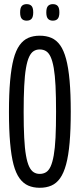

<svg xmlns="http://www.w3.org/2000/svg" viewBox="-20 -879 377 909"><path d="M167.9 -55.7Q185.1 -55.7 198 -63.7Q210.8 -71.6 219.7 -90.9Q228.5 -110.1 234.4 -143.4Q240.3 -176.7 242.9 -227.5Q245.4 -278.4 245.4 -349.8Q245.4 -421.1 242.9 -472.3Q240.3 -523.6 234.5 -557Q228.6 -590.4 219.7 -609.7Q210.8 -629 198 -636.9Q185.1 -644.9 167.9 -644.9Q151.6 -644.9 139.2 -636.9Q126.8 -629 117.8 -609.7Q108.8 -590.4 103 -556.6Q97.1 -522.7 94.6 -471.4Q92 -420.2 92 -349Q92 -277.5 94.6 -227.2Q97.1 -176.9 103 -143.4Q108.8 -109.8 117.8 -90.8Q126.8 -71.8 139.2 -63.8Q151.6 -55.7 167.9 -55.7ZM168.2 10Q137.6 10 113.9 -0.3Q90.2 -10.6 72.6 -34.7Q55 -58.9 44.1 -99.7Q33.3 -140.6 27.9 -202.4Q22.4 -264.2 22.4 -349Q22.4 -434.8 27.9 -496.1Q33.3 -557.5 44.1 -599Q55 -640.5 72.6 -665Q90.2 -689.4 113.9 -699.7Q137.6 -710 168.2 -710Q199.3 -710 223.2 -699.7Q247.1 -689.4 264.5 -665.3Q281.8 -641.1 292.9 -599.9Q304 -558.6 309.5 -497Q315 -435.4 315 -350.2Q315 -265 309.6 -203.6Q304.2 -142.1 293 -100.8Q281.8 -59.5 264.5 -35.1Q247.1 -10.7 223.2 -0.4Q199.3 10 168.2 10ZM230.1 -781.2Q215.3 -781.2 207.2 -790.1Q199.2 -799 199.2 -820.3Q199.2 -841.9 207.2 -850.6Q215.3 -859.4 230.1 -859.4Q245.6 -859.4 253.3 -850.6Q261.1 -841.9 261.1 -820.3Q261.1 -799 253.3 -790.1Q245.6 -781.2 230.1 -781.2ZM106.3 -781.2Q90.9 -781.2 83.1 -790.1Q75.3 -799 75.3 -820.3Q75.3 -841.9 83.1 -850.6Q90.9 -859.4 106.3 -859.4Q121.7 -859.4 129.5 -850.6Q137.3 -841.9 137.3 -820.3Q137.3 -799 129.5 -790.1Q121.7 -781.2 106.3 -781.2Z"/></svg>

Font: Georama ExtraCondensed Thin
Style: Regular
Weight: 100
Width: 2
Designer: Jean-Baptiste Levee
Foundry: Production Type
Version: Version 1.001